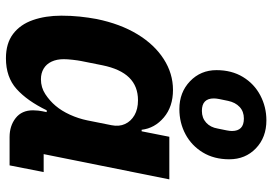

<svg xmlns="http://www.w3.org/2000/svg" viewBox="-152 -732 896 631"><g transform="rotate(90 295.5 -416.0)"><path d="M523 0H430Q393 0 367.5 -20Q342 -40 342 -77Q342 -85 343 -94Q344 -103 345 -107L348 -122H342Q311 -58 272 -23Q233 12 171 12Q122 12 91 -11.5Q60 -35 45.5 -76.5Q31 -118 31 -170Q31 -202 34 -230.5Q37 -259 42 -286Q58 -364 92 -420Q126 -476 173.5 -506.5Q221 -537 275 -537Q330 -537 365.5 -507Q401 -477 406 -434H411L429 -525H569L486 -112H545ZM240 -103Q267 -103 289 -117.5Q311 -132 327 -151Q344 -171 356.5 -198.5Q369 -226 375 -255L391 -335Q396 -360 387 -379.5Q378 -399 358 -410.5Q338 -422 309 -422Q263 -422 234.5 -393Q206 -364 194 -305L180 -235Q178 -225 176 -207.5Q174 -190 174 -178Q174 -155 182 -138Q190 -121 205 -112Q220 -103 240 -103ZM338 -558Q283 -558 246.5 -593Q210 -628 210 -680Q210 -730 232.5 -767Q255 -804 293 -824Q331 -844 375 -844Q431 -844 467 -809.5Q503 -775 503 -722Q503 -672 480.5 -635Q458 -598 420.5 -578Q383 -558 338 -558ZM344 -632Q367 -632 382.5 -646Q398 -660 402 -684Q406 -703 408 -713.5Q410 -724 410 -731Q410 -750 400 -760Q390 -770 369 -770Q346 -770 331 -756Q316 -742 311 -718Q307 -699 305 -689Q303 -679 303 -671Q303 -652 313 -642Q323 -632 344 -632Z"/></g></svg>

Font: IBM Plex Sans
Style: Italic
Weight: 400
Italic angle: -11.31°
Designer: Mike Abbink, Paul van der Laan, Pieter van Rosmalen
Foundry: Bold Monday
Version: Version 3.201